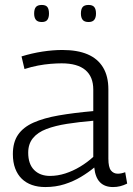

<svg xmlns="http://www.w3.org/2000/svg" viewBox="-20 -746 538 776"><path d="M32 -123Q32 -171 53 -201.5Q74 -232 115.5 -250.5Q157 -269 217.5 -279.5Q278 -290 357 -297V-384Q357 -436 325 -463Q293 -490 229 -490Q209 -490 184.5 -488Q160 -486 133.5 -481Q107 -476 79 -467L67 -518Q109 -531 151.5 -537.5Q194 -544 232 -544Q293 -544 334 -526.5Q375 -509 396.5 -473.5Q418 -438 418 -385V-105Q418 -70 428.5 -57Q439 -44 456 -44Q463 -44 470.5 -45.5Q478 -47 486 -50L494 -4Q480 3 466 6.5Q452 10 437 10Q403 10 384 -9.5Q365 -29 361 -69Q337 -49 307 -31Q277 -13 241 -1.5Q205 10 163 10Q133 10 109 1.5Q85 -7 68 -23.5Q51 -40 41.5 -65Q32 -90 32 -123ZM94 -129Q94 -83 118 -59Q142 -35 182 -35Q213 -35 244 -45Q275 -55 304 -72.5Q333 -90 357 -112V-258Q299 -253 251 -245.5Q203 -238 167.5 -224.5Q132 -211 113 -187.5Q94 -164 94 -129ZM338 -657Q321 -657 314 -666Q307 -675 307 -691Q307 -709 314 -717.5Q321 -726 338 -726Q354 -726 361 -717.5Q368 -709 368 -691Q368 -675 361 -666Q354 -657 338 -657ZM149 -657Q132 -657 125 -666Q118 -675 118 -691Q118 -709 125 -717.5Q132 -726 149 -726Q165 -726 171.5 -717.5Q178 -709 178 -691Q178 -675 171.5 -666Q165 -657 149 -657Z"/></svg>

Font: Georama ExtraCondensed Thin Light
Style: Regular
Weight: 300
Version: Version 1.001